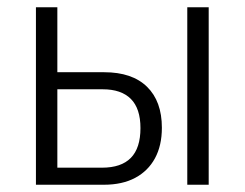

<svg xmlns="http://www.w3.org/2000/svg" viewBox="-20 -509 674 529"><path d="M79 0V-489H138V-310H267Q344 -310 385 -270Q426 -230 426 -157Q426 -108 407 -73Q388 -38 352.5 -19Q317 0 266 0ZM138 -47H261Q314 -47 340.5 -74Q367 -101 367 -156Q367 -210 340.5 -236.5Q314 -263 263 -263H138ZM496 0V-489H555V0Z"/></svg>

Font: Nunito Sans 10pt Condensed Light
Style: Regular
Weight: 300
Width: 3
Designer: Vernon Adams
Foundry: Vernon Adams
Version: Version 3.101;gftools[0.9.27]